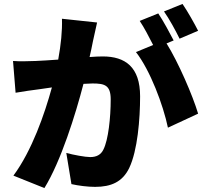

<svg xmlns="http://www.w3.org/2000/svg" viewBox="-20 -897 1040 973"><path d="M984 -741C967 -775 931 -839 905 -877L811 -839C838 -801 870 -742 890 -701ZM294 -802C296 -741 289 -672 275 -595C231 -592 190 -589 161 -588C122 -587 84 -585 46 -588L59 -427C92 -433 149 -441 181 -445C195 -447 217 -450 243 -454C206 -319 142 -134 48 -7L205 56C289 -80 363 -318 403 -472C421 -473 438 -474 449 -474C511 -474 541 -465 541 -393C541 -301 529 -188 504 -139C491 -112 468 -101 437 -101C412 -101 352 -112 316 -122L342 36C377 44 424 50 462 50C543 50 601 25 635 -46C677 -134 690 -293 690 -409C690 -557 615 -611 501 -611C483 -611 460 -610 434 -608C440 -634 446 -661 451 -688C457 -716 465 -753 472 -783ZM860 -692C842 -727 807 -792 782 -829L688 -791C711 -757 736 -708 756 -669L669 -633C741 -541 807 -365 831 -250L984 -321C957 -412 883 -583 824 -677Z"/></svg>

Font: Noto Sans CJK KR Black
Style: Regular
Weight: 900
Designer: Ryoko NISHIZUKA (kana & ideographs); Paul D. Hunt (Latin, Greek & Cyrillic); Wenlong ZHANG (bopomofo); Sandoll Communica
Foundry: Adobe Systems Incorporated
Version: Version 1.004;PS 1.004;hotconv 1.0.82;makeotf.lib2.5.63406